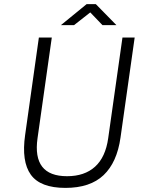

<svg xmlns="http://www.w3.org/2000/svg" viewBox="-20 -906 694 936"><path d="M299 10Q176.5 10 130.2 -54.5Q84 -119 102.5 -248L169.5 -723H232.5L163 -232.5Q136.5 -47 307 -47Q392 -47 443.2 -93.2Q494.5 -139.5 507.5 -232.5L577 -723H636.5L567.5 -235.5Q550.5 -114.5 485 -52.2Q419.5 10 299 10ZM277 -783.5 402.5 -886H447L547.5 -783.5H479.5L420 -845.5L341 -783.5Z"/></svg>

Font: Public Sans ExtraLight
Style: Italic
Weight: 200
Italic angle: -8°
Designer: The Public Sans project authors (U.S. Web Design System). Libre Franklin designed by Pablo Impallari and Rodrigo Fuenzal
Version: Version 1.007; ttfautohint (v1.8.1) -l 8 -r 50 -G 200 -x 14 